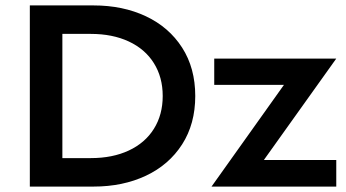

<svg xmlns="http://www.w3.org/2000/svg" viewBox="-20 -688 1275 708"><path d="M700 -334Q700 -231 651.5 -155.5Q603 -80 518 -40Q433 0 325 0H90V-668H325Q433 -668 518 -628Q603 -588 651.5 -512.5Q700 -437 700 -334ZM580 -334Q580 -403 547.5 -455Q515 -507 455 -535Q395 -563 315 -563H210V-105H315Q395 -105 455 -133Q515 -161 547.5 -213Q580 -265 580 -334ZM1027 -375H770V-472H1220L953 -98H1220V0H760Z"/></svg>

Font: Madhuban Medium
Style: Regular
Weight: 500
Designer: jaikishan Patel
Foundry: MagicType
Version: Version 1.000